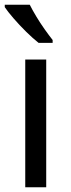

<svg xmlns="http://www.w3.org/2000/svg" viewBox="-21 -786 299 806"><path d="M173 0H85V-536H173ZM104 -766Q115 -744 131.5 -716.5Q148 -689 166.5 -663Q185 -637 200 -618V-606H141Q118 -624 89 -652.5Q60 -681 35.5 -709.5Q11 -738 -1 -756V-766Z"/></svg>

Font: Noto Sans Tamil Supplement
Style: Regular
Weight: 400
Designer: Ek Type
Foundry: Ek Type
Version: Version 2.001; ttfautohint (v1.8.4.7-5d5b)